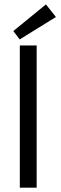

<svg xmlns="http://www.w3.org/2000/svg" viewBox="-20 -871 281 891"><path d="M72 -660H150.1V0H72ZM71.3 -688 41.8 -726.9 193.2 -850.6 239.4 -792.1Z"/></svg>

Font: League Spartan Extralight
Style: Regular
Weight: 200
Foundry: The League of Moveable Type
Version: Version 2.300; ttfautohint (v1.8.3)